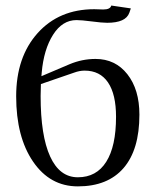

<svg xmlns="http://www.w3.org/2000/svg" viewBox="-20 -662 556 690"><path d="M38.1 -315.9Q38.1 -457 115.2 -543Q192.4 -628.9 318.8 -628.9Q323.7 -628.9 335 -628.4Q346.2 -627.9 351.1 -627.9Q376.5 -627.9 379.9 -642.1L450.2 -631.8L444.8 -616.2Q432.1 -580.1 365.2 -580.1Q346.7 -580.1 309.6 -585Q272.5 -589.8 254.9 -589.8Q204.1 -589.8 170.7 -537.1Q137.2 -484.4 129.9 -400.9Q129.9 -398.9 129.4 -394.8Q128.9 -390.6 128.9 -388.2L230 -431.2Q275.4 -450.2 323.2 -450.2Q394.5 -450.2 437.7 -395.3Q481 -340.3 481 -250Q481 -124 424.1 -58.1Q367.2 7.8 259.8 7.8Q159.7 7.8 98.9 -81.1Q38.1 -169.9 38.1 -315.9ZM127 -359.9Q127 -353 126.5 -338.9Q126 -324.7 126 -316.9Q126 -174.3 160.2 -99.6Q194.3 -24.9 259.8 -24.9Q326.7 -24.9 361.8 -80.6Q397 -136.2 397 -242.2Q397 -323.2 368.2 -365.7Q339.4 -408.2 284.2 -408.2Q265.6 -408.2 246.1 -400.9Z"/></svg>

Font: Resagokr
Style: Regular
Weight: 500
Designer: gluk
Foundry: gluk
Version: Version 0.95